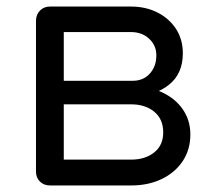

<svg xmlns="http://www.w3.org/2000/svg" viewBox="-20 -567 641 587"><path d="M133 0Q114 0 102 -12Q90 -24 90 -43V-505Q91 -524 103 -535.5Q115 -547 133 -547Q152 -547 163.5 -535.5Q175 -524 175 -504V-320H381V-304Q434 -304 475 -285Q516 -266 539 -232.5Q562 -199 562 -156Q562 -110 539 -75Q516 -40 475 -20Q434 0 381 0ZM175 -79H381Q424 -79 451.5 -101Q479 -123 479 -162Q479 -203 451.5 -225.5Q424 -248 381 -248H175ZM288 -273V-320H386Q418 -320 438 -342Q458 -364 458 -398Q458 -428 436 -448.5Q414 -469 380 -469H134V-547H380Q426 -547 462 -528.5Q498 -510 518.5 -478Q539 -446 539 -404Q539 -341 495.5 -307Q452 -273 386 -273Z"/></svg>

Font: Comfortaa Medium
Style: Regular
Weight: 500
Designer: Johan Aakerlund
Foundry: Johan Aakerlund
Version: Version 3.104; ttfautohint (v1.8.1.43-b0c9)